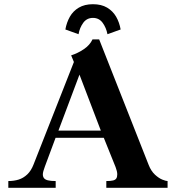

<svg xmlns="http://www.w3.org/2000/svg" viewBox="-20 -892 836 912"><path d="M139.5 -111 331 -597.5 318 -629Q350.5 -639.5 378.8 -658.8Q407 -678 419.5 -705H451L686 -109Q697.5 -79.5 716.2 -62.2Q735 -45 751.8 -38.5Q768.5 -32 776 -32V0H485V-32Q506 -32 517 -34.8Q528 -37.5 532.5 -44.5Q537 -51.5 537 -64.5Q537 -70.5 534.8 -80Q532.5 -89.5 529 -98.5L473 -237.5H244L193 -100.5Q189 -90 186.2 -80Q183.5 -70 183.5 -64Q183.5 -53 188.8 -46Q194 -39 207.2 -35.5Q220.5 -32 244.5 -32V0H19.5V-32Q46 -32 68.5 -39Q91 -46 109.5 -63.5Q128 -81 139.5 -111ZM459 -271.5 357.5 -537.5 257.5 -271.5ZM421.5 -807Q392.5 -807 375.5 -783.8Q358.5 -760.5 353 -729.5L290.5 -752Q296.5 -785.5 311.8 -812.5Q327 -839.5 354.5 -855.8Q382 -872 421.5 -872Q461.5 -872 488.8 -855.8Q516 -839.5 531.5 -812.8Q547 -786 553 -752L490.5 -729.5Q484.5 -760.5 467.5 -783.8Q450.5 -807 421.5 -807Z"/></svg>

Font: Didactic
Style: Regular
Weight: 400
Designer: Tyler Finck
Foundry: Etcetera Type Co
Version: Version 3.007;FEAKit 1.0